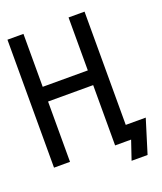

<svg xmlns="http://www.w3.org/2000/svg" viewBox="-164 -905 953 1128"><g transform="rotate(-20 313.0 -341.0)"><path d="M461 118 501 0H469V-92H626L561 118ZM401 0V-800H501V0ZM19 0V-800H119V0ZM48 -377V-469H472V-377Z"/></g></svg>

Font: Victor Mono
Style: Bold
Weight: 700
Monospace: yes
Designer: Rune Bjørnerås
Version: Version 1.561;gftools[0.9.30]